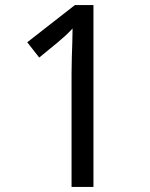

<svg xmlns="http://www.w3.org/2000/svg" viewBox="-20 -734 591 754"><path d="M261 0V-446Q261 -474 262 -506.5Q263 -539 264 -569.5Q265 -600 265 -622Q249 -605 237.5 -594.5Q226 -584 206 -567L134 -508L87 -568L274 -714H347V0Z"/></svg>

Font: hexumalayalam05
Style: Book
Weight: 400
Designer: Jelle Bosma - Monotype Design Team
Foundry: Monotype Imaging Inc.
Version: Version 2.003